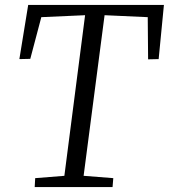

<svg xmlns="http://www.w3.org/2000/svg" viewBox="-20 -763 688 783"><path d="M121.5 0 123.5 -36.5 242.5 -46 327 -701 148.5 -693 103.5 -523 59 -522 95 -743H648.5L627 -522L584 -521L582.5 -693L406.5 -701L321 -46L442 -36.5L439 0Z"/></svg>

Font: Merriweather 28pt Light
Style: Italic
Weight: 300
Italic angle: -7.8°
Version: Version 2.101